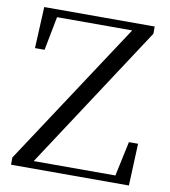

<svg xmlns="http://www.w3.org/2000/svg" viewBox="-82 -798 769 868"><g transform="rotate(10 302.5 -364.0)"><path d="M27 0H568L576 -193H534L500 -34H125L558 -695V-728H51L42 -538H86L116 -693H461L27 -33Z"/></g></svg>

Font: Noto Serif CJK KR
Style: Regular
Weight: 400
Designer: Ryoko NISHIZUKA 西塚涼子 (kana & ideographs); Frank Grießhammer (Latin, Greek & Cyrillic); Wenlong ZHANG 张文龙 (bopomofo); San
Foundry: Adobe
Version: Version 2.001;hotconv 1.1.0;makeotfexe 2.6.0